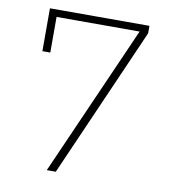

<svg xmlns="http://www.w3.org/2000/svg" viewBox="-79 -768 758 838"><g transform="rotate(10 300.0 -349.0)"><path d="M184 0 478 -666H110V-508H75V-698H516V-665L224 0Z"/></g></svg>

Font: IBM Plex Sans Thai Looped ExtraLight
Style: Regular
Weight: 200
Designer: Mike Abbink, Paul van der Laan, Pieter van Rosmalen, Ben Mitchell, Mark Frömberg
Foundry: Bold Monday
Version: Version 1.0